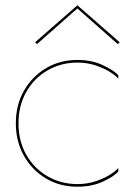

<svg xmlns="http://www.w3.org/2000/svg" viewBox="-20 -697 528 727"><path d="M273 -665 120 -530 113 -537 273 -677 433 -537 426 -530ZM50 -230Q50 -163 79.5 -111Q109 -59 160 -29.5Q211 0 273 0Q310 0 341.5 -10.5Q373 -21 395.5 -35Q418 -49 428 -61V-48Q412 -29 370 -9.5Q328 10 273 10Q207 10 154.5 -21Q102 -52 71 -106.5Q40 -161 40 -230Q40 -300 71 -354Q102 -408 154.5 -439Q207 -470 273 -470Q328 -470 370 -450Q412 -430 428 -412V-399Q418 -411 395.5 -425Q373 -439 341.5 -449.5Q310 -460 273 -460Q211 -460 160 -430.5Q109 -401 79.5 -349Q50 -297 50 -230Z"/></svg>

Font: Jost* Hairline
Style: Regular
Weight: 100
Version: Version 3.7